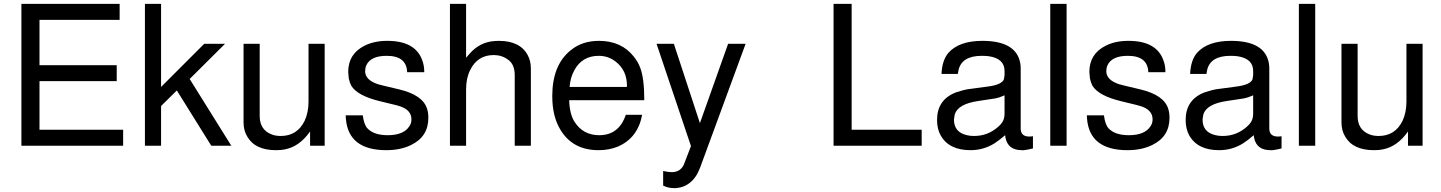

<svg xmlns="http://www.w3.org/2000/svg" viewBox="-20 -749 7407 987"><path d="M183 -332V-82H613V0H90V-729H595V-647H183V-414H580V-332Z M808 -729V-302L1030 -524H1137L955 -343L1169 0H1066L889 -284L808 -204V0H725V-729Z M1649 0H1574V-73Q1519 5 1444 19Q1427 23 1399 23Q1291 23 1251 -47Q1232 -78 1232 -120V-524H1315V-153Q1315 -83 1374 -59Q1395 -50 1423 -50Q1508 -50 1546 -128Q1566 -171 1566 -227V-524H1649Z M2073 -378Q2070 -462 1968 -462Q1885 -462 1863 -413Q1857 -399 1857 -383Q1857 -338 1923 -316L1954 -308L2034 -289Q2153 -260 2175 -191Q2182 -171 2182 -143Q2182 -46 2092 -3Q2038 23 1966 23Q1771 23 1758 -139L1757 -156H1845Q1851 -108 1869 -89Q1902 -54 1973 -54Q2056 -54 2085 -101Q2095 -115 2095 -136Q2095 -181 2041 -201L2022 -207H2021L2014 -209L1936 -228Q1818 -256 1786 -308Q1778 -323 1773 -345L1770 -379Q1770 -472 1854 -514Q1903 -539 1971 -539Q2116 -539 2151 -438Q2161 -412 2161 -378Z M2293 -729H2376V-452L2394 -473Q2447 -533 2522 -538L2544 -539Q2654 -539 2693 -465Q2709 -436 2709 -396V0H2626V-363Q2626 -418 2592 -442Q2560 -466 2518 -466Q2435 -466 2397 -389Q2376 -347 2376 -289V0H2293Z M2906 -234Q2908 -162 2934 -122Q2978 -54 3060 -54Q3162 -54 3197 -159H3281Q3259 -39 3155 5Q3111 23 3057 23Q2921 23 2858 -87Q2819 -154 2819 -255Q2819 -414 2913 -490Q2972 -539 3059 -539Q3175 -539 3239 -457Q3249 -444 3257 -430.5Q3265 -417 3271 -401Q3292 -347 3292 -234ZM3202 -302 3203 -308Q3203 -388 3144 -433Q3106 -462 3058 -462Q2972 -462 2932 -387Q2912 -351 2908 -302Z M3723 -524H3813L3580 110L3576 119V120Q3557 168 3523 193Q3497 213 3463 217Q3458 218 3454 218Q3450 218 3445 218Q3414 218 3389 205V130Q3416 136 3433 136Q3478 136 3496 96L3500 85L3532 2L3355 -524H3444L3578 -116Z M4358 -729V-82H4718V0H4265V-729Z M5290 -49V14Q5262 21 5244 23H5243H5233Q5162 23 5149 -40L5147 -54Q5117 -28 5092 -12Q5036 23 4969 23Q4859 23 4816 -52Q4797 -86 4797 -132Q4797 -234 4889 -272L4900 -276L4934 -286L4953 -290Q4968 -292 4994 -295.5Q5020 -299 5057 -304Q5130 -313 5141 -342V-343V-344L5144 -362V-384Q5144 -448 5063 -460Q5055 -461 5046 -461.5Q5037 -462 5027 -462Q4923 -462 4907 -387L4904 -369H4820Q4823 -440 4856 -478Q4911 -539 5030 -539Q5205 -539 5225 -423Q5226 -417 5226.5 -410.5Q5227 -404 5227 -396V-88Q5227 -47 5272 -47H5274Q5282 -47 5285 -48H5286ZM5144 -259 5134 -255Q5117 -247 5096 -243L5010 -230Q4905 -215 4888 -161L4884 -135V-134Q4884 -69 4951 -54Q4966 -50 4987 -50Q5058 -50 5111 -97Q5124 -108 5132 -120Q5144 -138 5144 -165Z M5463 -729V0H5379V-729Z M5883 -378Q5880 -462 5778 -462Q5695 -462 5673 -413Q5667 -399 5667 -383Q5667 -338 5733 -316L5764 -308L5844 -289Q5963 -260 5985 -191Q5992 -171 5992 -143Q5992 -46 5902 -3Q5848 23 5776 23Q5581 23 5568 -139L5567 -156H5655Q5661 -108 5679 -89Q5712 -54 5783 -54Q5866 -54 5895 -101Q5905 -115 5905 -136Q5905 -181 5851 -201L5832 -207H5831L5824 -209L5746 -228Q5628 -256 5596 -308Q5588 -323 5583 -345L5580 -379Q5580 -472 5664 -514Q5713 -539 5781 -539Q5926 -539 5961 -438Q5971 -412 5971 -378Z M6568 -49V14Q6540 21 6522 23H6521H6511Q6440 23 6427 -40L6425 -54Q6395 -28 6370 -12Q6314 23 6247 23Q6137 23 6094 -52Q6075 -86 6075 -132Q6075 -234 6167 -272L6178 -276L6212 -286L6231 -290Q6246 -292 6272 -295.5Q6298 -299 6335 -304Q6408 -313 6419 -342V-343V-344L6422 -362V-384Q6422 -448 6341 -460Q6333 -461 6324 -461.5Q6315 -462 6305 -462Q6201 -462 6185 -387L6182 -369H6098Q6101 -440 6134 -478Q6189 -539 6308 -539Q6483 -539 6503 -423Q6504 -417 6504.5 -410.5Q6505 -404 6505 -396V-88Q6505 -47 6550 -47H6552Q6560 -47 6563 -48H6564ZM6422 -259 6412 -255Q6395 -247 6374 -243L6288 -230Q6183 -215 6166 -161L6162 -135V-134Q6162 -69 6229 -54Q6244 -50 6265 -50Q6336 -50 6389 -97Q6402 -108 6410 -120Q6422 -138 6422 -165Z M6741 -729V0H6657V-729Z M7293 0H7218V-73Q7163 5 7088 19Q7071 23 7043 23Q6935 23 6895 -47Q6876 -78 6876 -120V-524H6959V-153Q6959 -83 7018 -59Q7039 -50 7067 -50Q7152 -50 7190 -128Q7210 -171 7210 -227V-524H7293Z"/></svg>

Font: Ekushey Lalsalu
Style: Regular
Weight: 400
Designer: Al Mamun Sumon
Foundry: Al Mamun Sumon
Version: Version 1.0